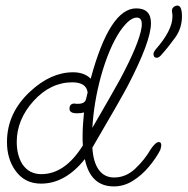

<svg xmlns="http://www.w3.org/2000/svg" viewBox="-20 -652 672 688"><path d="M388 16Q304 16 284 -82Q214 6 127 6Q68 6 35 -41Q5 -83 5 -143Q5 -247 88 -324Q162 -393 242 -393Q282 -393 305 -370Q373 -622 468 -622Q521 -622 521 -569Q521 -504 437 -343Q426 -322 394.5 -267Q363 -212 311 -123Q314 -71 334 -43.5Q354 -16 389 -16Q431 -16 464.5 -47.5Q498 -79 520 -117Q525 -125 533.5 -134Q542 -143 549 -143Q554 -143 556 -139.5Q558 -136 558 -132Q558 -129 556.5 -122.5Q555 -116 554 -114Q539 -85 513.5 -54.5Q488 -24 456 -4Q424 16 388 16ZM311 -194Q348 -258 373 -301.5Q398 -345 411 -369Q478 -495 487 -552Q488 -556 488 -559.5Q488 -563 488 -566Q488 -589 470 -589Q444 -589 410 -540Q370 -480 341 -376Q316 -283 311 -194ZM128 -28Q213 -28 277 -131Q276 -140 276 -149Q276 -158 276 -167Q276 -187 277.5 -207Q279 -227 281 -249Q271 -246 256 -246Q229 -246 229 -262Q229 -281 247 -281Q250 -281 253 -280H259Q284 -280 288 -296L294 -320Q290 -357 239 -357Q161 -357 100 -290Q40 -223 40 -144Q40 -96 60 -64Q84 -28 128 -28ZM542 -445Q530 -445 530 -459Q530 -465 537 -474Q598 -543 598 -593Q598 -601 597 -605Q596 -609 596 -613Q596 -622 602.5 -627Q609 -632 616 -632Q632 -632 632 -593Q632 -551 607.5 -517Q583 -483 557 -454Q549 -445 542 -445Z"/></svg>

Font: Send Flowers
Style: Regular
Weight: 400
Designer: Robert E. Leuschke
Foundry: Robert E. Leuschke
Version: Version 1.010; ttfautohint (v1.8.4.7-5d5b)